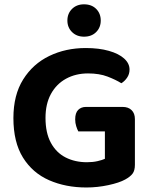

<svg xmlns="http://www.w3.org/2000/svg" viewBox="-20 -844 695 881"><path d="M599 -297.6V-87.8Q599 -61.2 588.2 -47.1Q577.4 -32.9 554.4 -20.3Q527.4 -5.3 477.1 5.5Q426.9 16.3 376.6 16.3Q281.6 16.3 205.5 -17Q129.4 -50.4 85.4 -121Q41.5 -191.7 41.5 -302.3Q41.5 -408 86.3 -479.5Q131.1 -551 206.3 -587.3Q281.6 -623.6 373.5 -623.6Q434.5 -623.6 479.8 -610.6Q525.1 -597.7 549.7 -575.4Q574.4 -553.1 574.4 -524.8Q574.4 -503.9 563.1 -487.5Q551.8 -471 536.8 -462.1Q511.2 -478.1 473.5 -492.6Q435.8 -507.1 383.8 -507.1Q327.4 -507.1 283 -482.8Q238.6 -458.4 213.7 -412.8Q188.8 -367.2 188.8 -303Q188.8 -234.2 213.4 -188.9Q237.9 -143.6 281 -121.6Q324.1 -99.6 378.9 -99.6Q405.7 -99.6 427.5 -104.6Q449.2 -109.6 461.3 -115.3V-241.2H339.3Q334.3 -250.2 329.7 -264.9Q325 -279.7 325 -296.3Q325 -325.8 338.6 -339.6Q352.3 -353.4 374.5 -353.4H542.8Q568.8 -353.4 583.9 -338.6Q599 -323.8 599 -297.6ZM442.3 -749.8Q442.3 -717.9 421.2 -696.8Q400.2 -675.7 365.6 -675.7Q331.9 -675.7 310.6 -696.8Q289.2 -717.9 289.2 -749.8Q289.2 -782 310.5 -803.1Q331.8 -824.2 365.4 -824.2Q400.4 -824.2 421.4 -803.1Q442.3 -782 442.3 -749.8Z"/></svg>

Font: Baloo Tammudu 2
Style: Regular
Weight: 400
Designer: Maithili Shingre, Omkar Shende and Ek Type
Foundry: Ek Type
Version: Version 1.700